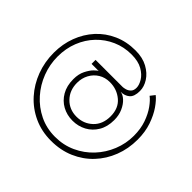

<svg xmlns="http://www.w3.org/2000/svg" viewBox="-157 -873 1087 1087"><g transform="rotate(-45 386.5 -330.0)"><path d="M378.5 12Q305 12 241.2 -12.8Q177.5 -37.5 129.2 -83Q81 -128.5 53.8 -191.2Q26.5 -254 26.5 -330.5Q26.5 -406.5 55.5 -469.2Q84.5 -532 135.2 -577.5Q186 -623 251.5 -647.5Q317 -672 390.5 -672Q460.5 -672 521.5 -649Q582.5 -626 628.8 -583.8Q675 -541.5 701 -483Q727 -424.5 727 -353.5Q727 -296.5 705 -256.2Q683 -216 649.8 -194.8Q616.5 -173.5 582.5 -173.5Q537 -173.5 519.2 -194.8Q501.5 -216 501.5 -248Q499.5 -228 481 -207.8Q462.5 -187.5 432 -173.8Q401.5 -160 363 -160Q309.5 -160 271.5 -182.5Q233.5 -205 213.2 -242.5Q193 -280 193 -325Q193 -370 213.2 -407Q233.5 -444 271.5 -466Q309.5 -488 363 -488Q404 -488 433.2 -473.2Q462.5 -458.5 479 -441.8Q495.5 -425 497 -418.5V-476H529V-259Q529 -251.5 532.8 -237.5Q536.5 -223.5 547.8 -211.8Q559 -200 581.5 -200Q603 -200 629.5 -215.8Q656 -231.5 675.5 -265.5Q695 -299.5 695 -353.5Q695 -414 672 -466.2Q649 -518.5 607.8 -558Q566.5 -597.5 511 -619.5Q455.5 -641.5 390.5 -641.5Q327 -641.5 267.5 -618.8Q208 -596 161 -554.2Q114 -512.5 86.2 -455.5Q58.5 -398.5 58.5 -330.5Q58.5 -263 84.8 -206Q111 -149 156 -107Q201 -65 258.5 -41.8Q316 -18.5 378.5 -18.5Q434 -18.5 478.8 -34.2Q523.5 -50 555 -72.8Q586.5 -95.5 601.5 -116L629 -94.5Q611.5 -72 575.8 -47.2Q540 -22.5 490 -5.2Q440 12 378.5 12ZM363 -189.5Q427.5 -189.5 462.5 -231Q497.5 -272.5 497.5 -329Q497.5 -367.5 479.5 -396.5Q461.5 -425.5 431 -442Q400.5 -458.5 363 -458.5Q303 -458.5 264 -420.5Q225 -382.5 225 -325Q225 -268.5 262.2 -229Q299.5 -189.5 363 -189.5Z"/></g></svg>

Font: League Spartan Thin Thin
Style: Regular
Weight: 250
Version: Version 2.002